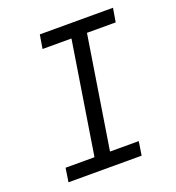

<svg xmlns="http://www.w3.org/2000/svg" viewBox="-132 -836 865 942"><g transform="rotate(-20 300.0 -365.0)"><path d="M65 0H447L458 -72H308L401 -658H551L563 -730H181L169 -658H320L227 -72H76Z"/></g></svg>

Font: JetBrains Mono Light
Style: Italic
Weight: 336
Italic angle: -9°
Monospace: yes
Designer: Philipp Nurullin, Konstantin Bulenkov
Foundry: JetBrains
Version: Version 2.305